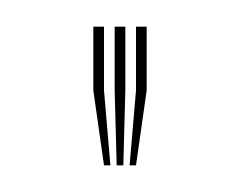

<svg xmlns="http://www.w3.org/2000/svg" viewBox="-20 -820 180 144"><path d="M77.2 -696 82 -752.2V-800H90V-752.2L82 -696ZM58 -696 50 -752.2V-800H58V-752.2L62.8 -696ZM67.5 -696 66 -752.2V-800H74V-752.2L72.5 -696Z"/></svg>

Font: Big Shoulders Inline Text Thin
Style: Regular
Weight: 100
Designer: Patric King
Foundry: XO Type Co
Version: Version 2.002